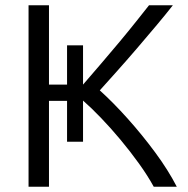

<svg xmlns="http://www.w3.org/2000/svg" viewBox="-20 -713 716 733"><path d="M89 0V-693H167V-390H236V-540H297V-390Q329 -427 365.5 -469.5Q402 -512 437 -554Q472 -596 501 -632.5Q530 -669 549 -693H640Q615 -661 579 -618Q543 -575 503.5 -529Q464 -483 426.5 -441Q389 -399 361 -368Q413 -321 468 -259.5Q523 -198 572.5 -131Q622 -64 655 0H567Q544 -42 511 -88Q478 -134 440.5 -179Q403 -224 365.5 -263Q328 -302 297 -329V-172H236V-328H167V0Z"/></svg>

Font: Ubuntu Sans
Style: Regular
Weight: 400
Designer: Dalton Maag Ltd
Foundry: Dalton Maag Ltd
Version: Version 1.006; ttfautohint (v1.8.4.7-5d5b)